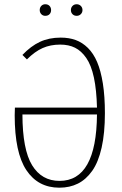

<svg xmlns="http://www.w3.org/2000/svg" viewBox="-20 -869 569 899"><path d="M191.9 -794.9Q180.7 -794.9 173.3 -802.7Q166 -810.5 166 -821.8Q166 -833.5 173.3 -841.3Q180.7 -849.1 191.9 -849.1Q204.6 -849.1 211.9 -841.3Q219.2 -833.5 219.2 -821.8Q219.2 -810.1 211.9 -802.5Q204.6 -794.9 191.9 -794.9ZM366.2 -821.8Q366.2 -810.5 358.4 -802.7Q350.6 -794.9 338.9 -794.9Q327.1 -794.9 319.6 -802.5Q312 -810.1 312 -821.8Q312 -833.5 319.6 -841.3Q327.1 -849.1 338.9 -849.1Q350.6 -849.1 358.4 -841.3Q366.2 -833.5 366.2 -821.8ZM264.2 -692.9Q303.2 -692.9 334.2 -681.6Q365.2 -670.4 391.4 -644.8Q417.5 -619.1 434.8 -578.6Q452.1 -538.1 461.7 -477.8Q471.2 -417.5 471.2 -338.9Q471.2 -245.6 455.8 -177.5Q440.4 -109.4 411.6 -68.8Q382.8 -28.3 344.7 -9.3Q306.6 9.8 257.8 9.8Q158.2 9.8 103.5 -72.3Q48.8 -154.3 48.8 -329.1Q48.8 -351.1 49.8 -365.2H434.1Q432.1 -447.8 419.7 -505.9Q407.2 -564 384 -597.4Q360.8 -630.9 331.3 -645.5Q301.8 -660.2 262.2 -660.2Q216.3 -660.2 179.7 -644Q143.1 -627.9 106 -590.8L85 -611.8Q124.5 -653.3 167 -673.1Q209.5 -692.9 264.2 -692.9ZM258.8 -22Q431.6 -22 434.1 -333H85Q85.4 -168.5 130.4 -95.2Q175.3 -22 258.8 -22Z"/></svg>

Font: Fira Sans Compressed UltraLight
Style: Regular
Weight: 200
Width: 1
Designer: Carrois Corporate & Edenspiekermann AG
Foundry: Carrois Corporate GbR & Edenspiekermann AG
Version: Version 4.203;PS 004.203;hotconv 1.0.88;makeotf.lib2.5.64775